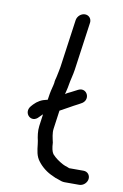

<svg xmlns="http://www.w3.org/2000/svg" viewBox="-83 -763 523 814"><g transform="rotate(10 179.0 -356.0)"><path d="M214 -476 243 -683C245 -700 233 -714 216 -714C200 -714 184 -701 181 -683L152 -476C151 -470 150 -464 148 -455L143 -431C141 -423 138 -414 138 -405C136 -392 130 -374 127 -356L123 -330C123 -330 120 -329 119 -329C98 -325 80 -315 65 -299L57 -290C30 -258 71 -218 100 -252L109 -261C111 -264 112 -264 114 -265L107 -214C104 -192 108 -168 112 -151L114 -137C117 -111 119 -86 136 -65C152 -44 175 -26 201 -15L214 -9H215L229 -4C236 -1 245 2 254 2H317C335 2 350 -13 352 -29C354 -46 342 -60 325 -60H263C257 -63 252 -64 244 -67L235 -71C218 -80 200 -92 187 -107C180 -117 177 -133 176 -153V-154C172 -173 166 -194 169 -214L180 -293C207 -307 229 -321 255 -334L264 -339C304 -358 280 -412 243 -394L214 -379C205 -375 197 -371 191 -366C193 -377 198 -392 200 -407C203 -427 211 -454 214 -476Z"/></g></svg>

Font: PolanStronk
Style: BdIta
Weight: 700
Version: Version 1.0